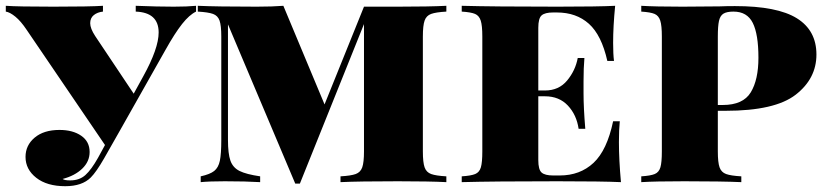

<svg xmlns="http://www.w3.org/2000/svg" viewBox="-24 -628 2851 662"><path d="M652 -608V-588Q629 -577 604 -545.5Q579 -514 546 -455L389 -177L335 -82Q308 -35 289 -16Q259 14 201 14Q138 14 101 -15Q64 -44 64 -87Q64 -127 95.5 -153.5Q127 -180 181 -180Q227 -180 256 -160Q285 -140 285 -104Q285 -71 259.5 -46.5Q234 -22 192 -11Q198 -6 218 -6Q250 -6 270.5 -24.5Q291 -43 314 -84L338 -128L68 -525Q48 -555 29 -570.5Q10 -586 -4 -588V-608Q36 -605 160 -605Q286 -605 331 -608V-588Q312 -586 299.5 -576Q287 -566 287 -548Q287 -530 304 -504L437 -305L470 -365Q523 -461 523 -516Q523 -585 444 -588V-608Q519 -605 575 -605Q622 -605 652 -608Z M1434 -502V-106Q1434 -68 1440 -51Q1446 -34 1462.5 -28Q1479 -22 1515 -20V0Q1457 -3 1348 -3Q1213 -3 1150 0V-20Q1186 -22 1202.5 -28Q1219 -34 1225 -51Q1231 -68 1231 -106V-545L1010 5H994L762 -544V-146Q762 -98 770.5 -74Q779 -50 802 -38.5Q825 -27 873 -20V0Q824 -3 751 -3Q698 -3 668 0V-20Q700 -27 714.5 -38.5Q729 -50 734 -73.5Q739 -97 739 -146V-502Q739 -540 733 -557Q727 -574 710.5 -580Q694 -586 658 -588V-608Q724 -605 861 -605Q916 -605 953 -608L1095 -268L1231 -605H1348Q1457 -605 1515 -608V-588Q1479 -586 1462.5 -580Q1446 -574 1440 -557Q1434 -540 1434 -502Z M2117 0Q2052 -3 1898 -3Q1678 -3 1568 0V-20Q1600 -22 1614.5 -28Q1629 -34 1634 -51Q1639 -68 1639 -106V-502Q1639 -540 1633.5 -557Q1628 -574 1614 -580Q1600 -586 1568 -588V-608Q1678 -605 1898 -605Q2038 -605 2097 -608Q2090 -537 2090 -480Q2090 -441 2093 -418H2070Q2050 -507 2006.5 -546Q1963 -585 1896 -585H1883Q1855 -585 1843.5 -575Q1832 -565 1832 -532V-316H1855Q1903 -316 1931.5 -350.5Q1960 -385 1968 -428H1991Q1988 -394 1988 -348V-306Q1988 -257 1994 -184H1971Q1964 -232 1934 -264Q1904 -296 1855 -296H1832V-76Q1832 -43 1843.5 -33Q1855 -23 1883 -23H1906Q1976 -23 2022.5 -66.5Q2069 -110 2090 -210H2113Q2110 -182 2110 -138Q2110 -77 2117 0Z M2451 -246V-106Q2451 -68 2457 -51Q2463 -34 2479.5 -28Q2496 -22 2532 -20V0Q2465 -3 2335 -3Q2235 -3 2187 0V-20Q2219 -22 2233.5 -28Q2248 -34 2253 -51Q2258 -68 2258 -106V-502Q2258 -540 2252.5 -557Q2247 -574 2233 -580Q2219 -586 2187 -588V-608Q2235 -605 2329 -605L2457 -606Q2480 -607 2510 -607Q2656 -607 2723.5 -565Q2791 -523 2791 -440Q2791 -357 2719.5 -301.5Q2648 -246 2478 -246ZM2451 -502V-266H2468Q2538 -266 2564.5 -309.5Q2591 -353 2591 -429Q2591 -510 2571.5 -549Q2552 -588 2505 -588Q2482 -588 2470.5 -581Q2459 -574 2455 -556Q2451 -538 2451 -502Z"/></svg>

Font: Playfair Display SC Black
Style: Regular
Weight: 900
Designer: Claus Eggers Sørensen
Foundry: Claus Eggers Sørensen
Version: Version 1.200; ttfautohint (v1.6)